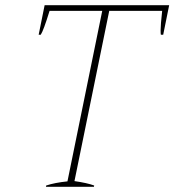

<svg xmlns="http://www.w3.org/2000/svg" viewBox="-20 -720 672 740"><path d="M158 -5Q191 -16 240 -21L374 -678H171Q148 -603 137 -586H129L152 -700H632L609 -586H600Q599 -590 599 -603Q599 -624 605 -678H401L267 -22Q316 -15 343 -5L342 0H157Z"/></svg>

Font: Trirong Thin
Style: Italic
Weight: 250
Italic angle: -12°
Designer: Katatrad Team
Foundry: CadsonDemak
Version: Version 1.001